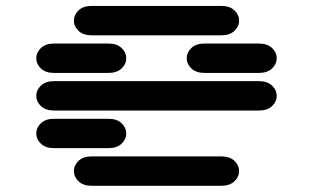

<svg xmlns="http://www.w3.org/2000/svg" viewBox="-20 -631 1040 638"><path d="M284.2 -13.7H715.8Q743.2 -13.7 758.8 -28.3Q774.4 -43 774.4 -62.5Q774.4 -82 758.8 -96.7Q743.2 -111.3 715.8 -111.3H284.2Q256.8 -111.3 241.2 -96.7Q225.6 -82 225.6 -62.5Q225.6 -43 241.2 -28.3Q256.8 -13.7 284.2 -13.7ZM159.2 -138.7H340.8Q368.2 -138.7 383.8 -153.3Q399.4 -168 399.4 -187.5Q399.4 -207 383.8 -221.7Q368.2 -236.3 340.8 -236.3H159.2Q131.8 -236.3 116.2 -221.7Q100.6 -207 100.6 -187.5Q100.6 -168 116.2 -153.3Q131.8 -138.7 159.2 -138.7ZM159.2 -263.7H840.8Q868.2 -263.7 883.8 -278.3Q899.4 -293 899.4 -312.5Q899.4 -332 883.8 -346.7Q868.2 -361.3 840.8 -361.3H159.2Q131.8 -361.3 116.2 -346.7Q100.6 -332 100.6 -312.5Q100.6 -293 116.2 -278.3Q131.8 -263.7 159.2 -263.7ZM159.2 -388.7H340.8Q368.2 -388.7 383.8 -403.3Q399.4 -418 399.4 -437.5Q399.4 -457 383.8 -471.7Q368.2 -486.3 340.8 -486.3H159.2Q131.8 -486.3 116.2 -471.7Q100.6 -457 100.6 -437.5Q100.6 -418 116.2 -403.3Q131.8 -388.7 159.2 -388.7ZM659.2 -388.7H840.8Q868.2 -388.7 883.8 -403.3Q899.4 -418 899.4 -437.5Q899.4 -457 883.8 -471.7Q868.2 -486.3 840.8 -486.3H659.2Q631.8 -486.3 616.2 -471.7Q600.6 -457 600.6 -437.5Q600.6 -418 616.2 -403.3Q631.8 -388.7 659.2 -388.7ZM284.2 -513.7H715.8Q743.2 -513.7 758.8 -528.3Q774.4 -543 774.4 -562.5Q774.4 -582 758.8 -596.7Q743.2 -611.3 715.8 -611.3H284.2Q256.8 -611.3 241.2 -596.7Q225.6 -582 225.6 -562.5Q225.6 -543 241.2 -528.3Q256.8 -513.7 284.2 -513.7Z"/></svg>

Font: Sixtyfour Convergence
Style: Regular
Weight: 400
Designer: Jens Kutilek
Foundry: Jens Kutilek
Version: Version 2.001